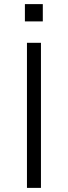

<svg xmlns="http://www.w3.org/2000/svg" viewBox="-20 -913 330 933"><path d="M111 0V-705H179V0ZM101 -809V-893H188V-809Z"/></svg>

Font: Nunito Sans 10pt SemiExpanded Light
Style: Regular
Weight: 300
Width: 6
Designer: Vernon Adams
Foundry: Vernon Adams
Version: Version 3.101;gftools[0.9.27]